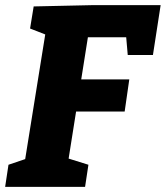

<svg xmlns="http://www.w3.org/2000/svg" viewBox="-26 -727 645 747"><path d="M-6 0 7 -86 72 -108 150 -593 91 -616 105 -702 333 -707H599L569 -513H471L465 -582H316L290 -418H477L459 -293H270L241 -110L318 -86L305 0Z"/></svg>

Font: Bitter ExtraBold
Style: Italic
Weight: 800
Italic angle: -9°
Designer: Sol Matas, and Bitter project Authors
Foundry: Sol Matas
Version: Version 2.001